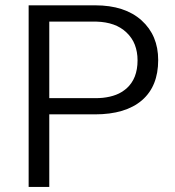

<svg xmlns="http://www.w3.org/2000/svg" viewBox="-20 -724 671 736"><path d="M168.9 -278.3V-7.3H89.8V-703.6H344.7Q458.5 -703.6 522.5 -646Q586.4 -588.4 586.4 -493.7Q586.4 -393.6 524.4 -339.8Q461.4 -285.6 343.8 -285.6H176.3H168.9ZM176.3 -347.7H344.7Q360.4 -347.7 374.3 -349.1Q388.2 -350.6 400.9 -353.5Q413.6 -356.4 425 -360.8Q436.5 -365.2 446.3 -371.3Q456.1 -377.4 464.8 -384.8Q507.3 -422.4 507.3 -492.7Q507.3 -509.3 504.6 -524.2Q502 -539.1 496.8 -552.5Q491.7 -565.9 483.6 -577.6Q475.6 -589.4 464.8 -599.6Q443.8 -619.6 415 -629.9Q386.2 -640.1 350.1 -641.1H176.3H168.9V-633.8V-355V-347.7Z"/></svg>

Font: Vazir Light FD
Style: Light-FD
Weight: 300
Designer: Saber Rastikerdar
Foundry: Saber Rastikerdar
Version: Version 30.1.0